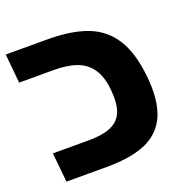

<svg xmlns="http://www.w3.org/2000/svg" viewBox="-127 -722 838 834"><g transform="rotate(-20 292.0 -304.5)"><path d="M29 -135.5H193.5Q255 -135.5 292 -149.8Q329 -164 345.8 -194.2Q362.5 -224.5 362.5 -273.5Q362.5 -284.5 360.5 -309.5Q354.5 -370 330.2 -406.2Q306 -442.5 263.2 -458.5Q220.5 -474.5 156 -474.5H-3.5L-16.5 -609H175Q286 -609 359.2 -581.2Q432.5 -553.5 474.8 -487.2Q517 -421 528 -307Q531 -277 531 -250.5Q531 -158 496.5 -103Q462 -48 395.5 -24Q329 0 228.5 0H42.5Z"/></g></svg>

Font: JuliaMono ExtraBold
Style: Italic
Weight: 800
Italic angle: -9°
Monospace: yes
Designer: cormullion
Foundry: corm
Version: Version 0.057; ttfautohint (v1.8.4)